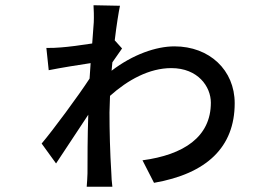

<svg xmlns="http://www.w3.org/2000/svg" viewBox="-20 -670 1040 733"><path d="M338 -585 332 -504C288 -497 240 -491 213 -489C192 -487 178 -487 157 -487L166 -402C211 -411 285 -423 326 -429L322 -370C279 -304 183 -174 139 -122L194 -46L317 -232C314 -148 314 -61 314 -8C314 4 312 29 311 43H409C407 27 405 4 405 -10C400 -88 398 -172 398 -241L400 -304C468 -365 550 -410 634 -410C736 -410 785 -339 785 -278C785 -147 681 -79 524 -58L568 28C769 -7 876 -108 876 -276C876 -402 780 -493 646 -493C576 -493 487 -462 406 -400L409 -432L446 -485L418 -516C425 -575 433 -624 438 -648L337 -650C338 -638 339 -604 338 -585Z"/></svg>

Font: Noto Sans TC Medium
Style: Regular
Weight: 500
Designer: Ryoko NISHIZUKA 西塚涼子 (kana, bopomofo & ideographs); Paul D. Hunt (Latin, Greek & Cyrillic); Sandoll Communications 산돌커뮤니
Foundry: Adobe
Version: Version 2.004;hotconv 1.0.118;makeotfexe 2.5.65603